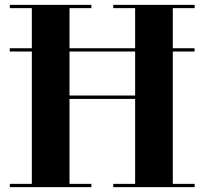

<svg xmlns="http://www.w3.org/2000/svg" viewBox="-20 -770 841 790"><path d="M20.5 -13.5V0H356V-13.5H266V-363H536V-13.5H446V0H781V-13.5H691V-558H780.5V-571.5H691V-736.5H781V-750H446V-736.5H536V-571.5H266V-736.5H356V-750H20.5V-736.5H111V-571.5H20V-558H111V-13.5ZM266 -377V-558H536V-377Z"/></svg>

Font: Bodoni* 16pt
Style: Bold
Weight: 700
Version: Version 2.3